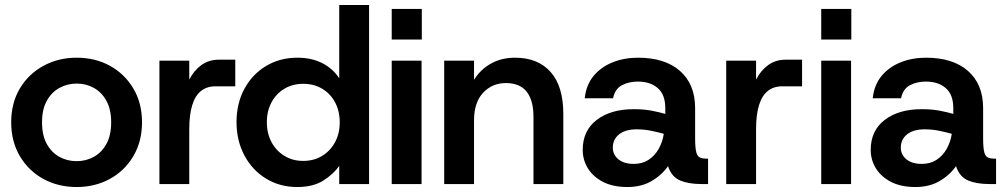

<svg xmlns="http://www.w3.org/2000/svg" viewBox="-20 -740 4043 772"><path d="M288 12Q214 12 154.5 -20.5Q95 -53 60 -112Q25 -171 25 -248Q25 -326 60 -384.5Q95 -443 155 -475.5Q215 -508 288 -508Q363 -508 422 -475.5Q481 -443 516 -384.5Q551 -326 551 -248Q551 -171 516 -112Q481 -53 421.5 -20.5Q362 12 288 12ZM288 -92Q326 -92 357.5 -109.5Q389 -127 408 -161.5Q427 -196 427 -248Q427 -300 408 -334.5Q389 -369 357.5 -386.5Q326 -404 289 -404Q251 -404 219 -386.5Q187 -369 168 -334.5Q149 -300 149 -248Q149 -196 168 -161.5Q187 -127 218.5 -109.5Q250 -92 288 -92Z M621 0V-496H741V-420Q760 -457 790 -478.5Q820 -500 859 -500H926V-393H847Q812 -393 788.5 -374.5Q765 -356 753 -317.5Q741 -279 741 -221V0Z M1175 12Q1105 12 1049.5 -22Q994 -56 962.5 -115.5Q931 -175 931 -249Q931 -324 962.5 -382.5Q994 -441 1049.5 -474.5Q1105 -508 1176 -508Q1233 -508 1276 -486Q1319 -464 1344 -425V-720H1464V0H1344V-73Q1321 -40 1280 -14Q1239 12 1175 12ZM1199 -93Q1242 -93 1275 -113Q1308 -133 1327 -168Q1346 -203 1346 -248Q1346 -294 1327 -329Q1308 -364 1275 -383.5Q1242 -403 1199 -403Q1157 -403 1124 -383.5Q1091 -364 1072 -329Q1053 -294 1053 -249Q1053 -203 1072 -168Q1091 -133 1124 -113Q1157 -93 1199 -93Z M1555 0V-496H1675V0ZM1555 -581V-704H1676V-581Z M1766 0V-496H1886V-419Q1911 -460 1953.5 -484Q1996 -508 2051 -508Q2143 -508 2194 -450.5Q2245 -393 2245 -282V0H2125V-270Q2125 -337 2097.5 -371.5Q2070 -406 2014 -406Q1959 -406 1922.5 -367Q1886 -328 1886 -256V0Z M2502 12Q2445 12 2405 -8.5Q2365 -29 2344 -63Q2323 -97 2323 -137Q2323 -215 2379.5 -258Q2436 -301 2528 -301Q2570 -301 2602.5 -294.5Q2635 -288 2655 -282V-305Q2655 -360 2624.5 -386Q2594 -412 2545 -412Q2509 -412 2481 -397.5Q2453 -383 2445 -345H2331Q2337 -399 2367 -435Q2397 -471 2443.5 -489.5Q2490 -508 2545 -508Q2654 -508 2714.5 -454.5Q2775 -401 2775 -305V-184Q2775 -146 2779.5 -128.5Q2784 -111 2794.5 -106.5Q2805 -102 2822 -102H2827V0H2800Q2749 0 2714.5 -14.5Q2680 -29 2666 -72Q2641 -36 2600 -12Q2559 12 2502 12ZM2528 -81Q2563 -81 2588 -97.5Q2613 -114 2628.5 -141.5Q2644 -169 2649 -202Q2628 -208 2599 -214Q2570 -220 2540 -220Q2495 -220 2469.5 -200Q2444 -180 2444 -146Q2444 -118 2466.5 -99.5Q2489 -81 2528 -81Z M2900 0V-496H3020V-420Q3039 -457 3069 -478.5Q3099 -500 3138 -500H3205V-393H3126Q3091 -393 3067.5 -374.5Q3044 -356 3032 -317.5Q3020 -279 3020 -221V0Z M3282 0V-496H3402V0ZM3282 -581V-704H3403V-581Z M3660 12Q3603 12 3563 -8.5Q3523 -29 3502 -63Q3481 -97 3481 -137Q3481 -215 3537.5 -258Q3594 -301 3686 -301Q3728 -301 3760.5 -294.5Q3793 -288 3813 -282V-305Q3813 -360 3782.5 -386Q3752 -412 3703 -412Q3667 -412 3639 -397.5Q3611 -383 3603 -345H3489Q3495 -399 3525 -435Q3555 -471 3601.5 -489.5Q3648 -508 3703 -508Q3812 -508 3872.5 -454.5Q3933 -401 3933 -305V-184Q3933 -146 3937.5 -128.5Q3942 -111 3952.5 -106.5Q3963 -102 3980 -102H3985V0H3958Q3907 0 3872.5 -14.5Q3838 -29 3824 -72Q3799 -36 3758 -12Q3717 12 3660 12ZM3686 -81Q3721 -81 3746 -97.5Q3771 -114 3786.5 -141.5Q3802 -169 3807 -202Q3786 -208 3757 -214Q3728 -220 3698 -220Q3653 -220 3627.5 -200Q3602 -180 3602 -146Q3602 -118 3624.5 -99.5Q3647 -81 3686 -81Z"/></svg>

Font: Host Grotesk SemiBold
Style: Regular
Weight: 600
Designer: Doukan Karapınar
Foundry: Element Type
Version: Version 1.003